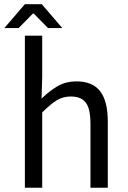

<svg xmlns="http://www.w3.org/2000/svg" viewBox="-34 -879 597 899"><path d="M163.6 -711.9V-518.1L160.6 -417.5Q200.7 -456.1 238.5 -477.1Q276.4 -498 322.8 -498Q399.9 -498 435.3 -451.4Q470.7 -404.8 470.7 -310.1V0H389.6V-298.8Q389.6 -345.2 380.4 -373.3Q371.1 -401.4 350.8 -414.3Q330.6 -427.2 297.4 -427.2Q261.7 -427.2 232.7 -409.9Q203.6 -392.6 163.6 -352.5V0H82.5V-711.9ZM82.5 -859.4H161.6L257.8 -747.6H190.9L124 -815.4H120.1L53.2 -747.6H-13.7Z"/></svg>

Font: Varta
Style: Regular
Weight: 400
Designer: Joana Correia, Viktoriya Grabowska, Eben Sorkin
Foundry: Sorkin Type
Version: Version 1.002; ttfautohint (v1.3) -l 8 -r 24 -G 200 -x 12 -H